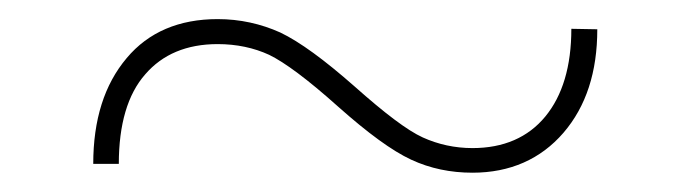

<svg xmlns="http://www.w3.org/2000/svg" viewBox="-20 -398 729 202"><path d="M581.1 -367.7C581.1 -367.7 581.1 -367.7 581.1 -367.7C581.1 -328.1 571.8 -297.4 553.7 -275.4C535.6 -253.4 509.8 -242.2 477.1 -242.2C477.1 -242.2 477.1 -242.2 477.1 -242.2C458.5 -242.2 440.9 -246.1 424.8 -253.4C408.7 -260.7 384.8 -278.8 353 -307.1C321.3 -335 295.4 -354 274.9 -363.8C254.4 -373 232.4 -377.9 209 -377.9C209 -377.9 209 -377.9 209 -377.9C168.5 -377.9 136.2 -364.3 113.3 -336.9C89.8 -309.1 78.1 -272 78.1 -225.6C78.1 -225.6 105 -225.6 105 -225.6C105 -225.6 105 -225.6 105 -225.6C105 -267.1 114.3 -298.8 132.8 -319.8C150.9 -340.8 176.3 -351.6 209 -351.6C209 -351.6 209 -351.6 209 -351.6C229 -351.6 247.1 -347.7 263.2 -340.3C279.3 -332.5 303.7 -314.5 335.4 -286.1C367.2 -257.8 392.6 -239.3 412.6 -230C432.6 -220.7 454.1 -216.3 477.1 -216.3C477.1 -216.3 477.1 -216.3 477.1 -216.3C516.6 -216.3 548.8 -230.5 572.8 -258.3C596.7 -286.1 608.4 -322.3 608.4 -367.2C608.4 -367.2 581.1 -367.7 581.1 -367.7Z"/></svg>

Font: WOX
Style: Regular
Weight: 500
Designer: Google
Foundry: ""
Version: ""